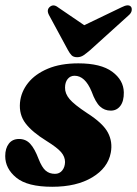

<svg xmlns="http://www.w3.org/2000/svg" viewBox="-25 -705 524 735"><path d="M185.5 -39.5Q202.5 -39.5 213 -52.2Q223.5 -65 224 -84.5Q224 -105 209 -122.5Q194 -140 153 -165.5Q98 -199.5 72.8 -232.8Q47.5 -266 51.5 -312Q55.5 -353.5 82.5 -387.5Q109.5 -421.5 158 -442Q206.5 -462.5 275 -462.5Q361 -462.5 404.5 -430.5Q448 -398.5 449 -351.5Q449.5 -318 435.8 -299.8Q422 -281.5 399 -281.5Q375 -281.5 357.8 -297.5Q340.5 -313.5 325.5 -355Q300.5 -415 260.5 -415Q244 -415 234 -402.5Q224 -390 224 -369.5Q223.5 -347 241 -326Q258.5 -305 308.5 -272Q369.5 -233 388.2 -197.2Q407 -161.5 399 -120Q388 -62 328 -26Q268 10 175 10Q80 10 37.5 -24.8Q-5 -59.5 -5 -107.5Q-5 -137 8.8 -155Q22.5 -173 48 -173Q74 -173 91 -154.2Q108 -135.5 122.5 -97Q135.5 -64 149.8 -51.8Q164 -39.5 185.5 -39.5ZM320.5 -513.5Q306 -501 295 -493.5Q284 -486 270.5 -486Q256.5 -486 249.2 -493.2Q242 -500.5 235 -513.5L162.5 -647.5Q152 -667.5 166 -679Q180 -690.5 197 -677L297.5 -608.5L440 -677Q467 -691 476.5 -679Q480.5 -674 479 -664.2Q477.5 -654.5 466 -645Z"/></svg>

Font: Fraunces 144pt Soft Black
Style: Italic
Weight: 900
Italic angle: -16°
Version: Version 1.000;[b76b70a41]